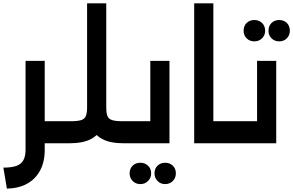

<svg xmlns="http://www.w3.org/2000/svg" viewBox="-20 -852 1744 1142"><path d="M216 0V-131H365V0ZM0 145Q49 145 78 134.5Q107 124 119.5 100Q132 76 132 40V-490H246V40Q246 111 218.5 162Q191 213 141.5 240.5Q92 268 21 270ZM365 0V-131Q375 -131 380 -113Q385 -95 385 -66Q385 -36 380 -18Q375 0 365 0Z M365 0V-131H399Q442 -131 462.5 -137.5Q483 -144 490.5 -162Q498 -180 498 -214V-832H612V-214Q612 -143 589 -95.5Q566 -48 519 -24Q472 0 399 0ZM710 0Q637 0 590.5 -24Q544 -48 521 -95.5Q498 -143 498 -214H612Q612 -180 619 -162Q626 -144 647.5 -137.5Q669 -131 710 -131H731V0ZM731 0V-131Q741 -131 746 -113Q751 -95 751 -66Q751 -36 746 -18Q741 0 731 0ZM365 0Q354 0 349.5 -18Q345 -36 345 -67Q345 -96 349.5 -113.5Q354 -131 365 -131Z M874 -490H988V0H731V-131H874ZM731 0Q720 0 715.5 -18Q711 -36 711 -67Q711 -96 715.5 -113.5Q720 -131 731 -131ZM962 243Q935 243 917 224.5Q899 206 899 179Q899 151 917 133.5Q935 116 962 116Q990 116 1008 133.5Q1026 151 1026 179Q1026 206 1008 224.5Q990 243 962 243ZM815 243Q787 243 769 224.5Q751 206 751 179Q751 151 769 133.5Q787 116 815 116Q842 116 860.5 133.5Q879 151 879 179Q879 206 860.5 224.5Q842 243 815 243Z M1247 0V-131H1366V0ZM1135 0V-832H1249V0ZM1366 0V-131Q1376 -131 1381 -113Q1386 -95 1386 -66Q1386 -36 1381 -18Q1376 0 1366 0Z M1509 -490H1623V0H1366V-131H1509ZM1366 0Q1355 0 1350.5 -18Q1346 -36 1346 -67Q1346 -96 1350.5 -113.5Q1355 -131 1366 -131ZM1641 -606Q1613 -606 1595 -624Q1577 -642 1577 -669Q1577 -698 1595 -715.5Q1613 -733 1641 -733Q1668 -733 1686 -715.5Q1704 -698 1704 -669Q1704 -642 1686 -624Q1668 -606 1641 -606ZM1493 -606Q1465 -606 1447 -624Q1429 -642 1429 -669Q1429 -698 1447 -715.5Q1465 -733 1493 -733Q1520 -733 1538.5 -715.5Q1557 -698 1557 -669Q1557 -642 1538.5 -624Q1520 -606 1493 -606Z"/></svg>

Font: Alexandria Medium
Style: Regular
Weight: 500
Designer: Mohamed Gaber
Foundry: Kief Type Foundry
Version: Version 5.100